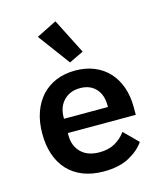

<svg xmlns="http://www.w3.org/2000/svg" viewBox="-119 -887 838 988"><g transform="rotate(-15 300.0 -393.5)"><path d="M312 12Q250 12 202 -7Q154 -26 121.5 -61Q89 -96 72 -145.5Q55 -195 55 -257Q55 -320 72.5 -370Q90 -420 122 -455Q154 -490 199.5 -509Q245 -528 302 -528Q358 -528 403 -509.5Q448 -491 479.5 -457Q511 -423 528 -375Q545 -327 545 -269V-227H183V-214Q183 -158 218 -123.5Q253 -89 316 -89Q364 -89 398.5 -108.5Q433 -128 456 -160L529 -87Q501 -46 447.5 -17Q394 12 312 12ZM303 -434Q249 -434 216 -400Q183 -366 183 -310V-303H417V-312Q417 -368 386.5 -401Q356 -434 303 -434ZM162 -745 270 -799 365 -612 288 -575Z"/></g></svg>

Font: IBM Plex Mono SmBld
Style: Regular
Weight: 600
Monospace: yes
Designer: Mike Abbink, Paul van der Laan, Pieter van Rosmalen
Foundry: Bold Monday
Version: Version 2.3